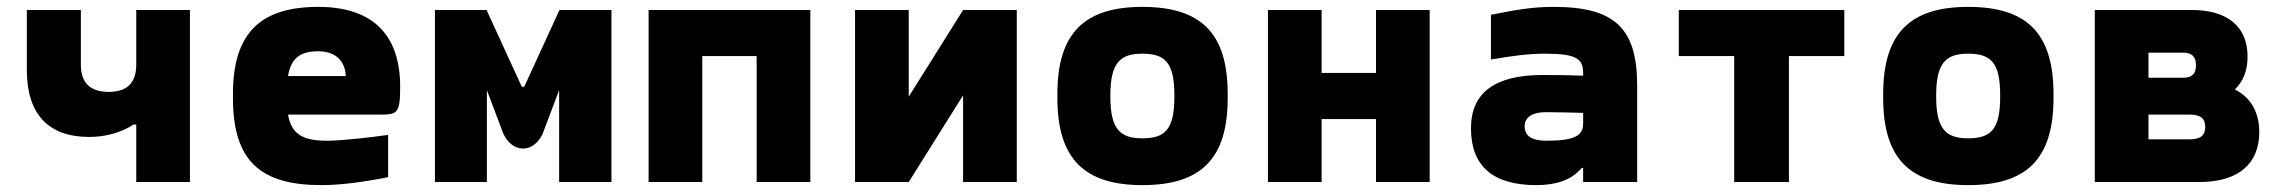

<svg xmlns="http://www.w3.org/2000/svg" viewBox="-20 -529 6640 558"><path d="M532 0V-500H376V-341C376 -288 349 -262 296 -262C242 -262 215 -288 215 -341V-500H58V-325C58 -195 123 -131 239 -131C286 -131 331 -143 368 -167H376V0Z M1143 -277C1143 -422 1069 -509 905 -509C739 -509 657 -435 657 -256V-244C657 -61 737 9 914 9C967 9 1031 1 1108 -14V-137C1067 -131 976 -120 930 -120C860 -120 827 -139 817 -196H1086C1134 -196 1143 -199 1143 -277ZM817 -308C826 -360 852 -380 905 -380C956 -380 983 -351 985 -308Z M1244 -500V0H1395V-267L1443 -140C1470 -83 1530 -83 1557 -140L1605 -267V0H1757V-500H1606L1505 -280C1503 -275 1497 -275 1495 -280L1394 -500Z M1865 0H2021V-366H2179V0H2335V-500H1865Z M2465 0H2621L2779 -252V0H2935V-500H2779L2621 -248V-500H2465Z M3053 -256V-244C3053 -65 3134 9 3300 9C3468 9 3548 -65 3548 -244V-256C3548 -435 3468 -509 3300 -509C3134 -509 3053 -435 3053 -256ZM3207 -248V-252C3207 -346 3235 -373 3300 -373C3367 -373 3393 -346 3393 -252V-248C3393 -154 3367 -127 3300 -127C3235 -127 3207 -154 3207 -248Z M3665 0H3821V-183H3979V0H4135V-500H3979V-317H3821V-500H3665Z M4496 -509C4434 -509 4388 -501 4313 -486V-356C4376 -367 4424 -373 4469 -373C4560 -373 4581 -359 4581 -317V-309C4526 -311 4484 -311 4463 -311C4325 -311 4255 -260 4255 -156C4255 -46 4319 9 4445 9C4497 9 4545 -3 4577 -41H4581V0H4738V-280C4738 -443 4677 -509 4496 -509ZM4411 -162C4411 -188 4433 -203 4472 -203C4498 -203 4541 -202 4581 -201V-170C4581 -136 4559 -120 4474 -120C4433 -120 4411 -133 4411 -162Z M5020 0H5179V-366H5340V-500H4859V-366H5020Z M5453 -256V-244C5453 -65 5534 9 5700 9C5868 9 5948 -65 5948 -244V-256C5948 -435 5868 -509 5700 -509C5534 -509 5453 -435 5453 -256ZM5607 -248V-252C5607 -346 5635 -373 5700 -373C5767 -373 5793 -346 5793 -252V-248C5793 -154 5767 -127 5700 -127C5635 -127 5607 -154 5607 -248Z M6068 0H6372C6484 0 6546 -52 6546 -145C6546 -203 6521 -246 6475 -269C6499 -292 6512 -323 6512 -365C6512 -451 6454 -500 6350 -500H6068ZM6224 -124V-196H6343C6375 -196 6389 -185 6389 -160C6389 -135 6375 -124 6343 -124ZM6224 -303V-376H6324C6350 -376 6362 -365 6362 -339C6362 -314 6350 -303 6324 -303Z"/></svg>

Font: LT Wave Mono Black
Style: Regular
Weight: 900
Designer: Daniel Lyons
Version: Version 2.5 (Glyphs App)